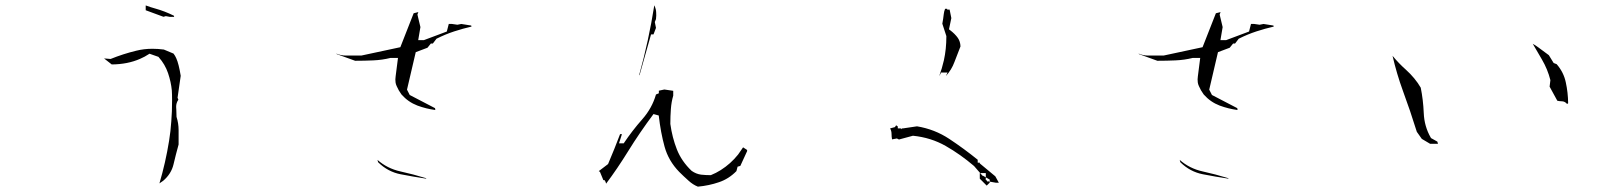

<svg xmlns="http://www.w3.org/2000/svg" viewBox="-20 -719 6040 718"><path d="M638.7 -319.3Q638.7 -334.5 647 -346.2L644 -353.5L655.8 -435.5Q648.4 -481 639.2 -501Q635.3 -510.3 628.9 -518.6L592.8 -533.7Q570.8 -536.6 550.3 -536.6Q518.1 -536.6 489.3 -529.3Q440.9 -517.6 393.6 -498.5L369.1 -500.5L397.9 -478Q457.5 -478.5 503.9 -499Q520.5 -505.9 539.1 -518.1L572.8 -506.3L573.7 -504.9Q597.2 -478.5 608.4 -445.6Q619.6 -412.6 622.6 -380.4Q623.5 -367.7 623.5 -344.2Q623.5 -320.8 622.8 -302.7Q622.1 -284.7 620.6 -265.6Q618.2 -228.5 612.3 -192.4Q599.1 -110.4 576.2 -33.2L590.3 -43Q620.6 -68.8 628.9 -104.5Q637.2 -140.1 647.9 -178.7V-232.4Q647.9 -257.8 640.1 -282.2V-283.2Q640.1 -297.4 639.4 -307.4Q638.7 -317.4 638.7 -319.3ZM524.9 -698.7V-680.7L591.3 -656.2L600.1 -658.7L615.7 -655.8H631.3L630.4 -660.2Q596.2 -677.2 561 -687Q543 -691.9 524.9 -698.7Z M1394 -112.3Q1430.2 -76.7 1477.8 -67.4Q1525.4 -58.1 1574.2 -50.8L1573.2 -52.7Q1525.4 -67.4 1476.8 -78.1Q1428.2 -88.9 1391.6 -121.1ZM1591.3 -556.2H1598.6L1612.3 -574.2Q1645.5 -590.8 1678.5 -601.6Q1711.4 -612.3 1743.2 -619.6L1742.2 -623.5L1705.1 -629.4L1690.4 -626.5L1670.4 -629.4H1658.2L1650.9 -601.1L1564.9 -568.8H1563.5H1543.9L1552.2 -617.7L1541 -664.6L1544.4 -673.8L1526.9 -669.4L1477.1 -542.5L1331.1 -511.2H1274.4Q1254.4 -511.2 1237.8 -518.6L1239.3 -516.6L1308.1 -491.7Q1342.3 -491.7 1375.7 -493.2Q1409.2 -494.6 1440.4 -502.4H1468.3L1459.5 -433.6Q1458.5 -427.2 1458.5 -422.4Q1458.5 -417.5 1459.2 -410.9Q1460 -404.3 1463.4 -397Q1470.2 -380.9 1481.4 -365.7Q1506.3 -337.4 1541 -324.2Q1574.2 -312 1607.9 -307.6L1606.9 -314.5L1512.2 -363.8L1502 -383.8L1534.7 -523.9L1578.6 -540.5Z M2636.7 -64Q2618.7 -64 2601.6 -65.9Q2583 -68.4 2566.4 -80.1Q2528.8 -115.7 2511.2 -160.4Q2493.7 -205.1 2486.8 -255.4V-255.9Q2486.8 -284.7 2488.8 -311.3Q2490.7 -337.9 2497.6 -361.3V-379.4L2464.4 -384.3L2443.8 -379.9V-370.1L2433.1 -365.7Q2418.5 -314.5 2381.6 -272.7Q2344.7 -231 2312.5 -183.1H2304.7H2294.9L2305.7 -217.3H2298.8Q2278.8 -164.1 2253.9 -105.5L2219.2 -79.1L2223.6 -76.2L2236.3 -45.4H2241.7V-41.5H2243.7L2246.6 -32.2Q2288.1 -87.4 2329.6 -154.5Q2371.1 -221.7 2423.8 -292.5L2443.4 -287.1Q2450.7 -223.1 2465.3 -170.2Q2480 -117.2 2520 -76.2Q2536.1 -60.1 2554.7 -43.5Q2571.3 -28.3 2589.8 -21Q2631.8 -24.9 2668.5 -37.6Q2705.1 -49.8 2733.9 -79.1L2738.3 -95.7L2748.5 -98.6L2773.9 -153.8V-158.2L2758.8 -168L2740.2 -141.1Q2712.4 -106.4 2675.3 -83Q2657.7 -71.8 2638.2 -64ZM2419.9 -590.3H2423.8L2433.1 -614.7L2428.7 -636.7L2433.1 -647.5Q2434.1 -655.8 2434.1 -660.9Q2434.1 -666 2433.8 -672.4Q2433.6 -678.7 2432.1 -684.6Q2429.7 -693.4 2426.8 -699.2Q2406.2 -567.4 2370.1 -438H2371.6L2414.6 -590.3Z M3644 -110.8H3636.2V-121.6Q3585 -163.1 3530 -199.5Q3475.1 -235.8 3409.2 -246.6L3356.4 -238.8H3352.1V-235.8L3348.1 -238.8H3337.4V-246.1L3331.1 -250.5L3326.7 -243.7L3308.6 -238.8Q3314 -229.5 3314 -218.3Q3314 -208 3315.9 -197.8L3334 -201.2L3341.8 -197.3L3394 -211.4Q3461.4 -204.6 3516.6 -173.1Q3571.8 -141.6 3622.6 -98.1L3674.3 -38.6V-41L3704.6 -35.6H3715.3L3702.1 -59.6L3644 -107.9ZM3654.8 -40V-62.5L3681.2 -47.4V-36.1L3669.9 -24.9ZM3644 -50.8V-71.8H3666.5V-50.8L3655.3 -39.6ZM3519 -583Q3519 -535.2 3509.8 -493.7Q3502.9 -463.4 3492.2 -434.1L3499.5 -447.8H3523.4L3517.1 -434.6Q3538.6 -458 3549.3 -487.3Q3560.1 -516.6 3571.8 -545.4Q3571.3 -563.5 3562 -577.1Q3551.3 -592.3 3532.7 -606.4L3528.8 -609.4L3537.6 -651.4L3531.2 -683.1H3522V-686H3514.2Q3510.3 -676.3 3509.3 -666.5Q3507.3 -648.4 3503.9 -630.4L3519 -584Z M4394 -112.3Q4430.2 -76.7 4477.8 -67.4Q4525.4 -58.1 4574.2 -50.8L4573.2 -52.7Q4525.4 -67.4 4476.8 -78.1Q4428.2 -88.9 4391.6 -121.1ZM4591.3 -556.2H4598.6L4612.3 -574.2Q4645.5 -590.8 4678.5 -601.6Q4711.4 -612.3 4743.2 -619.6L4742.2 -623.5L4705.1 -629.4L4690.4 -626.5L4670.4 -629.4H4658.2L4650.9 -601.1L4564.9 -568.8H4563.5H4543.9L4552.2 -617.7L4541 -664.6L4544.4 -673.8L4526.9 -669.4L4477.1 -542.5L4331.1 -511.2H4274.4Q4254.4 -511.2 4237.8 -518.6L4239.3 -516.6L4308.1 -491.7Q4342.3 -491.7 4375.7 -493.2Q4409.2 -494.6 4440.4 -502.4H4468.3L4459.5 -433.6Q4458.5 -427.2 4458.5 -422.4Q4458.5 -417.5 4459.2 -410.9Q4460 -404.3 4463.4 -397Q4470.2 -380.9 4481.4 -365.7Q4506.3 -337.4 4541 -324.2Q4574.2 -312 4607.9 -307.6L4606.9 -314.5L4512.2 -363.8L4502 -383.8L4534.7 -523.9L4578.6 -540.5Z M5296.9 -199.7 5328.1 -181.2H5356.9L5357.4 -181.6L5355 -189.5L5331.5 -202.6L5330.6 -204.1Q5306.2 -246.1 5304.2 -296.9Q5302.2 -345.2 5293 -391.1Q5272 -427.2 5237.3 -458.5Q5210.4 -482.4 5187.5 -510.3Q5203.1 -442.9 5226.1 -379.9Q5253.9 -304.7 5278.3 -226.1ZM5819.8 -340.3Q5832 -340.3 5840.3 -330.1L5844.2 -333Q5843.8 -373 5835.4 -411.1Q5827.6 -448.7 5801.3 -479L5790 -483.4L5772 -512.7L5732.4 -542Q5722.7 -549.3 5711.9 -555.2L5746.1 -496.6Q5767.6 -460 5777.8 -419.4L5774.9 -395L5803.7 -342.3Q5812 -340.3 5819.8 -340.3Z"/></svg>

Font: Bakudai
Style: ExtraLight
Weight: 200
Version: Version 1.48